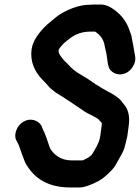

<svg xmlns="http://www.w3.org/2000/svg" viewBox="-20 -753 615 844"><path d="M340 -48H294C271 -48 250 -54 233 -66C225 -72 219 -76 215 -81C211 -86 208 -90 204 -95C200 -100 195 -114 188 -136C181 -158 173 -176 166 -190L163 -199C156 -212 144 -221 129 -225C114 -229 98 -227 83 -218C68 -209 58 -197 52 -181C46 -165 45 -150 51 -138L63 -114L77 -74C80 -68 83 -58 88 -45C93 -32 100 -22 106 -14C146 43 207 71 288 71H331C349 71 376 62 411 44C423 38 438 27 455 11C472 -5 483 -18 489 -29C495 -40 503 -54 512 -70C521 -86 527 -100 530 -114C533 -128 536 -139 538 -147C540 -155 541 -163 542 -172L546 -202C551 -239 545 -270 526 -293L513 -309C502 -324 478 -339 445 -356C436 -361 428 -365 421 -370C414 -375 407 -379 401 -382C378 -399 356 -413 335 -425C314 -437 297 -450 283 -466C275 -474 268 -482 262 -487C246 -506 238 -518 238 -524V-535C243 -543 247 -548 251 -552C255 -556 258 -560 261 -563C269 -570 279 -578 291 -587C316 -605 344 -614 377 -614H398C422 -599 436 -578 440 -552C441 -547 442 -540 445 -530C448 -520 449 -509 451 -495C453 -481 454 -472 456 -465C459 -450 468 -439 482 -432C496 -425 510 -424 526 -429C542 -434 555 -445 564 -460C573 -475 577 -490 574 -505L566 -552C562 -570 560 -584 558 -594C557 -600 553 -609 549 -620C539 -651 521 -678 495 -700C469 -722 446 -733 424 -733H395C389 -733 381 -733 374 -732C337 -732 296 -720 250 -694C236 -686 215 -669 186 -644C147 -607 124 -571 119 -537C112 -486 129 -440 169 -400C175 -394 182 -387 188 -380C194 -373 200 -366 205 -362C210 -358 216 -354 220 -350C224 -346 237 -339 256 -327C275 -315 290 -305 300 -298C310 -291 319 -285 325 -281C331 -277 339 -272 347 -266C355 -260 369 -253 387 -244C405 -235 415 -228 416 -225L427 -213C428 -210 428 -207 427 -202L421 -157C419 -145 417 -136 414 -129C411 -122 409 -118 407 -114C405 -110 403 -105 399 -99C395 -93 393 -88 390 -83C387 -78 384 -73 378 -68C372 -63 367 -59 362 -57C357 -55 351 -52 347 -49Z"/></svg>

Font: AppleStorm
Style: XbdIta
Weight: 800
Foundry: Cannot Into Space Fonts
Version: Version 1.01